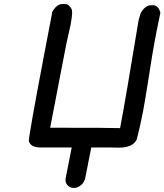

<svg xmlns="http://www.w3.org/2000/svg" viewBox="-20 -721 816 953"><path d="M336 11H182Q132 11 123 -21Q124 -55 198 -444Q231 -614 237 -648L239 -661Q261 -701 290 -701H302Q322 -701 334 -678Q338 -674 338 -659Q338 -638 330 -596Q322 -558 309 -502L229 -87Q540 -87 576 -85Q604 -231 668 -621Q669 -627 678 -655Q700 -695 730 -695H739Q767 -695 776 -657Q766 -612 757 -565Q734 -446 714 -310Q701 -228 690 -168Q674 -86 659 -30Q641 12 569 12Q568 12 530 11H433L403 163Q399 183 382.5 197.5Q366 212 346 212Q326 212 314 197Q305 186 305 173Q305 168 306 163Z"/></svg>

Font: Bad Comic
Style: Italic
Weight: 400
Italic angle: -11°
Designer: GGBotNet
Foundry: GGBotNet
Version: 0.95